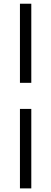

<svg xmlns="http://www.w3.org/2000/svg" viewBox="-20 -832 282 1057"><path d="M89.8 -232.4H152.3V205.1H89.8ZM89.8 -811.5H152.3V-376H89.8Z"/></svg>

Font: Reddit Sans Vanilla
Style: Regular
Weight: 400
Designer: Stephen Hutchings
Foundry: Reddit
Version: Version 1.013